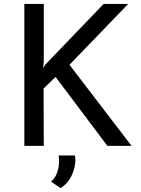

<svg xmlns="http://www.w3.org/2000/svg" viewBox="-20 -743 720 978"><path d="M200 -396 212 -415 508 -723H633L334 -413L650 0H527L263 -351L202 -292L203 0H104V-723H203V-432ZM240 182Q260 166 270.5 137.5Q281 109 281 77Q281 67 279 49H362Q364 63 364 71Q364 112 344 153Q324 194 288 215Z"/></svg>

Font: Josefin Sans
Style: Regular
Weight: 400
Designer: Santiago Orozco
Foundry: Typemade
Version: Version 2.000